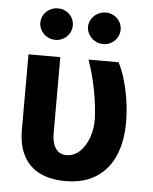

<svg xmlns="http://www.w3.org/2000/svg" viewBox="-53 -788 673 843"><g transform="rotate(5 283.0 -366.5)"><path d="M197.2 -530.3V-196.4Q197.2 -163.4 205.8 -142.9Q214.4 -122.4 228.4 -113.2Q242.5 -104 260.7 -104Q293.7 -104 319.1 -127.5Q344.4 -151.1 358.2 -189.1Q372 -227.1 372 -269.5Q369.9 -331.8 356.4 -401.2Q342.9 -470.5 321.4 -530.3H454.2Q478.2 -484.8 494 -413.3Q509.8 -341.9 509.8 -269.5Q509.8 -188.4 484 -125.7Q458.2 -63 403.7 -26.6Q349.1 9.8 265.3 9.8Q201.2 9.8 154.3 -12.8Q107.5 -35.5 82.2 -81.9Q56.9 -128.3 56.9 -198.3V-530.3ZM96.5 -673.3Q96.5 -692.2 106.3 -708.2Q116 -724.2 132.6 -733.5Q149.2 -742.8 168.2 -742.8Q188.1 -742.8 204.4 -733.7Q220.7 -724.7 230.3 -708.7Q239.8 -692.6 239.8 -673.3Q239.8 -654.8 230.3 -638.7Q220.7 -622.7 204.4 -613.3Q188.1 -603.8 168.2 -603.8Q149.6 -603.8 132.8 -613.3Q116 -622.7 106.3 -639Q96.5 -655.2 96.5 -673.3ZM306.8 -673.3Q306.8 -692.2 316.8 -708.2Q326.9 -724.2 343.6 -733.5Q360.4 -742.8 379.5 -742.8Q399 -742.8 415.3 -733.5Q431.5 -724.2 441.1 -708.2Q450.6 -692.2 450.6 -673.3Q450.6 -654.8 441.1 -638.7Q431.5 -622.7 415.3 -613.3Q399 -603.8 379.5 -603.8Q360.4 -603.8 343.6 -613.3Q326.9 -622.7 316.8 -639Q306.8 -655.2 306.8 -673.3Z"/></g></svg>

Font: Pretendard JP Variable
Style: Regular
Weight: 400
Designer: Base glyphs from Inter by Rasmus Andersson; Hangul glyphs from Noto Sans CJK(Source Han Sans) by Jang Soo-young and Kang
Foundry: Kil Hyung-jin
Version: Version 1.307;Glyphs 3.2 (3192)